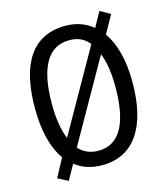

<svg xmlns="http://www.w3.org/2000/svg" viewBox="-117 -843 853 977"><g transform="rotate(-15 309.5 -354.5)"><path d="M567 -358C567 -474 544 -564 499 -627L552 -722L498 -752L455 -674C415 -707 367 -724 311 -724C139 -724 53 -596 53 -359C53 -241 75 -149 122 -82L70 15L124 43L168 -36C205 -6 253 10 311 10C478 10 567 -125 567 -358ZM142 -358C142 -546 197 -648 311 -648C355 -648 389 -633 415 -600L172 -171C152 -217 142 -280 142 -358ZM477 -358C477 -168 423 -66 310 -66C268 -66 233 -81 207 -110L449 -537C468 -491 477 -430 477 -358Z"/></g></svg>

Font: Noto Sans Georgian Condensed
Style: Regular
Weight: 400
Width: 3
Designer: Monotype Design Team, Akaki Razmadze
Foundry: Google LLC
Version: Version 2.005